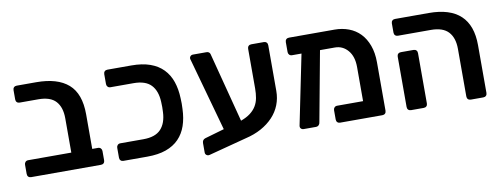

<svg xmlns="http://www.w3.org/2000/svg" viewBox="-55 -849 3099 1184"><g transform="rotate(-10 1494.5 -257.0)"><path d="M71 0Q60 0 53.5 -6.5Q47 -13 47 -24V-82Q47 -92 53.5 -99Q60 -106 71 -106H341V-321Q341 -390 307 -427.5Q273 -465 198 -465H81Q70 -465 63.5 -471.5Q57 -478 57 -489V-547Q57 -558 63.5 -564.5Q70 -571 81 -571H203Q336 -571 404 -511.5Q472 -452 472 -323V-106H508Q519 -106 525.5 -99Q532 -92 532 -82V-24Q532 -13 525.5 -6.5Q519 0 508 0Z M649 0Q638 0 631.5 -6.5Q625 -13 625 -24V-86Q625 -96 631.5 -103Q638 -110 649 -110H793Q868 -110 903 -147.5Q938 -185 941 -254Q942 -273 942 -285.5Q942 -298 941 -318Q938 -387 903 -424Q868 -461 793 -461H649Q638 -461 631.5 -468Q625 -475 625 -485V-547Q625 -558 631.5 -564.5Q638 -571 649 -571H798Q867 -571 916 -553.5Q965 -536 997 -503Q1029 -470 1045 -423.5Q1061 -377 1063 -319Q1064 -299 1064 -285.5Q1064 -272 1063 -252Q1061 -194 1045 -147.5Q1029 -101 997 -68Q965 -35 916 -17.5Q867 0 798 0Z M1179 56Q1168 59 1159.5 53Q1151 47 1151 36V-22Q1151 -44 1171 -50L1292 -85L1168 -531Q1166 -539 1164.5 -543Q1163 -547 1163 -551Q1163 -559 1169 -565Q1175 -571 1183 -571H1269Q1279 -571 1284.5 -566.5Q1290 -562 1292 -556L1406 -118Q1442 -131 1465.5 -149Q1489 -167 1502.5 -189.5Q1516 -212 1521 -239.5Q1526 -267 1526 -299V-547Q1526 -558 1532.5 -564.5Q1539 -571 1550 -571H1628Q1639 -571 1645.5 -564.5Q1652 -558 1652 -547V-261Q1652 -215 1636 -174Q1620 -133 1589 -100Q1558 -67 1514.5 -43Q1471 -19 1415 -6Z M1961 -462 1880 -25Q1879 -14 1872 -7Q1865 0 1854 0H1778Q1767 0 1760.5 -7Q1754 -14 1756 -25L1845 -461H1786Q1775 -461 1768.5 -468Q1762 -475 1762 -485V-547Q1762 -558 1768.5 -564.5Q1775 -571 1786 -571H2071Q2119 -571 2160 -555.5Q2201 -540 2230.5 -509.5Q2260 -479 2277 -433Q2294 -387 2294 -327V-24Q2294 -13 2287.5 -6.5Q2281 0 2270 0H2006Q1995 0 1988.5 -6.5Q1982 -13 1982 -24V-82Q1982 -92 1988.5 -99Q1995 -106 2006 -106H2168V-320Q2168 -386 2135.5 -424Q2103 -462 2054 -462Z M2824 0Q2813 0 2806.5 -6.5Q2800 -13 2800 -24V-322Q2800 -391 2765.5 -428.5Q2731 -466 2656 -466H2450Q2439 -466 2432.5 -472.5Q2426 -479 2426 -490V-547Q2426 -558 2432.5 -564.5Q2439 -571 2450 -571H2661Q2926 -571 2926 -323V-24Q2926 -13 2919.5 -6.5Q2913 0 2902 0ZM2450 0Q2439 0 2432.5 -6.5Q2426 -13 2426 -24V-339Q2426 -350 2432.5 -356.5Q2439 -363 2450 -363H2529Q2540 -363 2546.5 -356.5Q2553 -350 2553 -339V-24Q2553 -13 2546.5 -6.5Q2540 0 2529 0Z"/></g></svg>

Font: Fz Rubik Med
Style: Regular
Weight: 500
Designer: Hubert and Fischer
Foundry: Hubert and Fischer
Version: Vit hóa bi FontZin.com